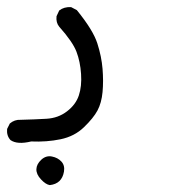

<svg xmlns="http://www.w3.org/2000/svg" viewBox="-42 -248 562 554"><path d="M101.6 286.1Q89.8 284.2 76.2 269.5Q62.5 254.9 63 240.2Q63.5 225.6 77.1 212.9Q90.8 200.2 107.9 203.6Q125 207 135.3 218.3Q145.5 229.5 142.6 247.1Q139.6 264.6 129.4 274.4Q119.1 284.2 101.6 286.1ZM47.9 160.2Q7.8 169.9 -11.7 156.2Q-23.4 143.6 -21.5 124L-13.7 108.4Q0 96.7 17.6 97.7Q57.6 96.7 91.8 94.7Q126 92.8 151.4 73.2Q176.8 53.7 185.5 27.3Q194.3 1 191.9 -34.7Q189.5 -70.3 178.7 -98.6Q168 -127 128.9 -170.9Q119.1 -182.6 121.1 -201.2L128.9 -217.8Q142.6 -228.5 163.1 -227.5L179.7 -218.8Q226.6 -161.1 238.8 -123Q251 -85 253.9 -49.3Q256.8 -13.7 253.9 17.6Q251 48.8 239.3 70.8Q227.5 92.8 200.2 119.1Q172.9 145.5 132.8 153.8Q92.8 162.1 47.9 160.2Z"/></svg>

Font: JasonHandwriting4
Style: Regular
Weight: 400
Version: Version 1.01.21